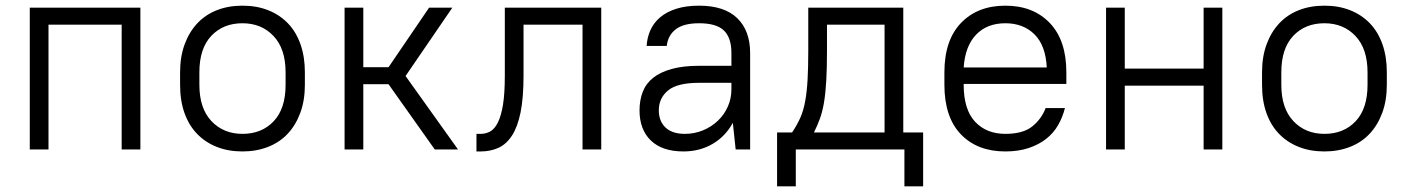

<svg xmlns="http://www.w3.org/2000/svg" viewBox="-20 -527 4965 677"><path d="M409 -440H151V0H85V-500H475V0H409Z M835 7Q785 7 744.5 -9Q704 -25 675 -55Q646 -85 630.5 -128.5Q615 -172 615 -228V-272Q615 -327 631 -370.5Q647 -414 675.5 -444.5Q704 -475 744.5 -491Q785 -507 835 -507Q885 -507 925.5 -491Q966 -475 995 -445Q1024 -415 1039.5 -371Q1055 -327 1055 -272V-228Q1055 -173 1039 -129.5Q1023 -86 994.5 -55.5Q966 -25 925 -9Q884 7 835 7ZM835 -55Q903 -55 945 -99.5Q987 -144 987 -228V-272Q987 -355 944.5 -400Q902 -445 835 -445Q767 -445 725 -400.5Q683 -356 683 -272V-228Q683 -145 725.5 -100Q768 -55 835 -55Z M1350 -230H1261V0H1195V-500H1261V-290H1350L1493 -500H1575L1410 -259L1595 0H1513Z M1660 -55H1675Q1693 -55 1708.5 -63.5Q1724 -72 1735.5 -95Q1747 -118 1753.5 -157.5Q1760 -197 1760 -260V-500H2100V0H2034V-440H1826V-260Q1826 -182 1815.5 -130.5Q1805 -79 1785 -48.5Q1765 -18 1737 -5.5Q1709 7 1675 7H1660Z M2390 7Q2315 7 2275 -31.5Q2235 -70 2235 -138Q2235 -174 2246.5 -203.5Q2258 -233 2283.5 -253Q2309 -273 2349 -284Q2389 -295 2445 -295H2559V-340Q2559 -394 2532.5 -419.5Q2506 -445 2445 -445Q2390 -445 2362.5 -423.5Q2335 -402 2331 -365H2260Q2262 -396 2274 -422Q2286 -448 2309 -467Q2332 -486 2366 -496.5Q2400 -507 2445 -507Q2534 -507 2579.5 -463Q2625 -419 2625 -340V0H2574L2564 -94Q2538 -46 2492.5 -19.5Q2447 7 2390 7ZM2395 -55Q2429 -55 2459 -67.5Q2489 -80 2511.5 -101.5Q2534 -123 2546.5 -151.5Q2559 -180 2559 -212V-235H2445Q2368 -235 2335.5 -208Q2303 -181 2303 -138Q2303 -100 2326.5 -77.5Q2350 -55 2395 -55Z M3169 0H2786V130H2720V-60H2773Q2791 -87 2802 -112Q2813 -137 2819 -169.5Q2825 -202 2827.5 -245Q2830 -288 2830 -350V-500H3165V-60H3235V130H3169ZM2896 -350Q2896 -288 2893.5 -243.5Q2891 -199 2885.5 -166Q2880 -133 2871 -108.5Q2862 -84 2850 -60H3099V-440H2896Z M3525 7Q3426 7 3368 -53.5Q3310 -114 3310 -228V-272Q3310 -385 3368.5 -446Q3427 -507 3525 -507Q3623 -507 3681.5 -446Q3740 -385 3740 -272V-231H3378V-228Q3378 -141 3418 -98Q3458 -55 3525 -55Q3587 -55 3619.5 -81Q3652 -107 3667 -146H3735Q3727 -114 3711 -86Q3695 -58 3669 -37.5Q3643 -17 3607 -5Q3571 7 3525 7ZM3525 -445Q3460 -445 3421.5 -404.5Q3383 -364 3378 -289H3671Q3667 -367 3627.5 -406Q3588 -445 3525 -445Z M4224 -225H3946V0H3880V-500H3946V-285H4224V-500H4290V0H4224Z M4650 7Q4600 7 4559.5 -9Q4519 -25 4490 -55Q4461 -85 4445.5 -128.5Q4430 -172 4430 -228V-272Q4430 -327 4446 -370.5Q4462 -414 4490.5 -444.5Q4519 -475 4559.5 -491Q4600 -507 4650 -507Q4700 -507 4740.5 -491Q4781 -475 4810 -445Q4839 -415 4854.5 -371Q4870 -327 4870 -272V-228Q4870 -173 4854 -129.5Q4838 -86 4809.5 -55.5Q4781 -25 4740 -9Q4699 7 4650 7ZM4650 -55Q4718 -55 4760 -99.5Q4802 -144 4802 -228V-272Q4802 -355 4759.5 -400Q4717 -445 4650 -445Q4582 -445 4540 -400.5Q4498 -356 4498 -272V-228Q4498 -145 4540.5 -100Q4583 -55 4650 -55Z"/></svg>

Font: PT Root UI Web
Style: Regular
Weight: 400
Designer: Vitaly Kuzmin
Foundry: ParaType Ltd.
Version: Version 1.000W